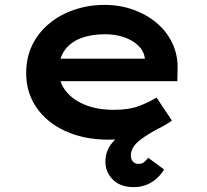

<svg xmlns="http://www.w3.org/2000/svg" viewBox="-20 -561 847 785"><path d="M527 204Q472 204 441.5 173.5Q411 143 411 100Q411 56 438.5 23Q466 -10 514.5 -37Q563 -64 624 -91L650 -47Q584 -14 549.5 14Q515 42 515 75Q515 90 523.5 99.5Q532 109 546 109Q560 109 568.5 102.5Q577 96 586 84L651 132Q641 149 623.5 166Q606 183 581.5 193.5Q557 204 527 204ZM424 10Q324 10 247.5 -25Q171 -60 129 -121.5Q87 -183 87 -261Q87 -326 112 -377Q137 -428 181 -464.5Q225 -501 283.5 -521Q342 -541 407 -541Q471 -541 526 -521Q581 -501 622 -466Q663 -431 685.5 -382.5Q708 -334 706 -277L705 -229H190L167 -321H588L572 -302V-324Q568 -353 545 -375Q522 -397 486.5 -409Q451 -421 409 -421Q355 -421 312.5 -405.5Q270 -390 245.5 -357Q221 -324 221 -272Q221 -225 249 -189Q277 -153 327.5 -132.5Q378 -112 446 -112Q508 -112 549.5 -128Q591 -144 620 -162L683 -68Q650 -44 608 -26.5Q566 -9 519.5 0.5Q473 10 424 10Z"/></svg>

Font: Lexend Mega SemiBold
Style: Regular
Weight: 600
Designer: Bonnie Shaver-Troup, Thomas Jockin
Foundry: Lexend
Version: Version 1.007